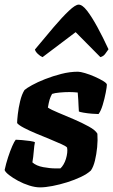

<svg xmlns="http://www.w3.org/2000/svg" viewBox="-34 -810 489 830"><path d="M139 0Q118 0 92.5 -8Q67 -16 44 -28.5Q21 -41 5 -53.5Q-11 -66 -14 -75Q-8 -103 1 -130.5Q10 -158 19 -178.5Q28 -199 34 -206Q42 -206 60.5 -204.5Q79 -203 96 -200.5Q113 -198 117 -195Q114 -182 112 -156.5Q110 -131 106 -108Q123 -93 152.5 -87.5Q182 -82 206 -82Q211 -82 216.5 -82Q222 -82 227 -82Q234 -88 240.5 -99Q247 -110 251 -123Q255 -136 256.5 -149Q258 -162 256 -172Q253 -177 232.5 -186.5Q212 -196 182.5 -208Q153 -220 123 -232.5Q93 -245 70 -257Q47 -269 40 -278Q40 -290 43 -316.5Q46 -343 53 -372.5Q60 -402 72 -421Q81 -429 104.5 -442Q128 -455 161 -468Q194 -481 231 -490.5Q268 -500 303 -500Q313 -500 333.5 -494Q354 -488 375.5 -478.5Q397 -469 412.5 -459.5Q428 -450 428 -444Q428 -435 423 -409Q418 -383 410 -356.5Q402 -330 392 -317Q382 -317 363 -318.5Q344 -320 327 -323Q310 -326 307 -328Q306 -344 305.5 -354Q305 -364 304.5 -376Q304 -388 302 -410Q294 -411 284 -411.5Q274 -412 266 -412Q246 -412 224 -410Q202 -408 191 -404Q184 -391 180.5 -379.5Q177 -368 173 -345Q186 -336 217.5 -323Q249 -310 285 -294.5Q321 -279 350 -263Q379 -247 387 -232Q389 -204 386 -173.5Q383 -143 376.5 -116Q370 -89 359 -73Q343 -58 315.5 -45Q288 -32 256 -22Q224 -12 193 -6Q162 0 139 0ZM150 -563Q140 -567 129.5 -577Q119 -587 117 -596Q160 -648 197.5 -692Q235 -736 263.5 -763Q292 -790 306 -790Q322 -790 342.5 -763.5Q363 -737 387 -693Q411 -649 435 -597Q428 -588 421 -577.5Q414 -567 400 -563L293 -671Z"/></svg>

Font: Texturina Medium 12pt Black
Style: Italic
Weight: 900
Italic angle: -11°
Version: Version 1.002